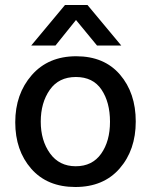

<svg xmlns="http://www.w3.org/2000/svg" viewBox="-20 -739 604 768"><path d="M240 -719H330L465 -557H368L284 -659L202 -557H105ZM523 -253Q523 -139 458.5 -65Q394 9 281.5 9Q169 9 105 -64Q41 -137 41 -250Q41 -363 107 -438.5Q173 -514 285 -514Q397 -514 460 -440.5Q523 -367 523 -253ZM420 -252Q420 -330 386 -380.5Q352 -431 283.5 -431Q215 -431 179 -379.5Q143 -328 143 -252.5Q143 -177 180 -125.5Q217 -74 283 -74Q349 -74 384.5 -124Q420 -174 420 -252Z"/></svg>

Font: Hind Medium
Style: Regular
Weight: 500
Designer: Manushi Parikh, Satya Rajpurohit
Foundry: Indian Type Foundry
Version: Version 1.201;PS 1.0;hotconv 1.0.78;makeotf.lib2.5.61930; tt